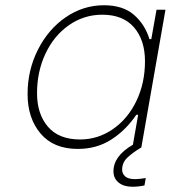

<svg xmlns="http://www.w3.org/2000/svg" viewBox="-20 -562 650 731"><path d="M494 120Q509 120 535 116L530 144Q508 149 484 149Q451 149 431.5 133Q412 117 412 90Q412 32 486 -11L506 -125H499Q459 -66 403.5 -30.5Q348 5 276 5Q184 5 134.5 -53.5Q85 -112 85 -204Q85 -295 124.5 -373Q164 -451 230.5 -496.5Q297 -542 376 -542Q448 -542 490 -505.5Q532 -469 549 -413H556L576 -525H610L518 0H517Q485 19 465 38Q445 57 445 84Q445 99 456.5 109.5Q468 120 494 120ZM532 -329Q532 -409 490.5 -457.5Q449 -506 369 -506Q300 -506 243 -466.5Q186 -427 153.5 -358.5Q121 -290 121 -207Q121 -128 162.5 -79.5Q204 -31 285 -31Q353 -31 410 -70.5Q467 -110 499.5 -178Q532 -246 532 -329Z"/></svg>

Font: Be Vietnam Thin
Style: Italic
Weight: 250
Italic angle: -9°
Designer: Gabriel Lam
Foundry: TypeRant
Version: Version 3.000